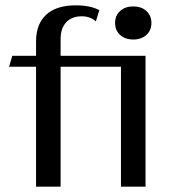

<svg xmlns="http://www.w3.org/2000/svg" viewBox="-20 -699 657 719"><path d="M525 0H433V-449H207V0H115V-449H14L26 -490H115V-543Q115 -609 153 -644Q191 -679 264 -679Q318 -679 352 -661L339 -619Q318 -638 286 -638Q249 -638 228 -615.5Q207 -593 207 -553V-490H525ZM547 -613Q547 -585 528 -568Q509 -551 479 -551Q449 -551 430 -568Q411 -585 411 -613Q411 -641 430 -658Q449 -675 479 -675Q509 -675 528 -658Q547 -641 547 -613Z"/></svg>

Font: Fahkwang
Style: Regular
Weight: 400
Version: Version 1.000; ttfautohint (v1.6)